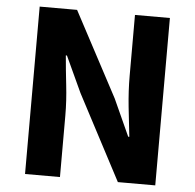

<svg xmlns="http://www.w3.org/2000/svg" viewBox="-53 -796 862 849"><g transform="rotate(5 378.5 -371.5)"><path d="M89 0V-743H255L455 -367L529 -204H534Q527 -263 519.5 -334.5Q512 -406 512 -472V-743H667V0H501L302 -378L228 -538H223Q228 -478 236 -408Q244 -338 244 -272V0Z"/></g></svg>

Font: Noto Sans HK Thin ExtraBold
Style: Regular
Weight: 800
Version: Version 2.004-H2;hotconv 1.0.118;makeotfexe 2.5.65603